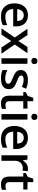

<svg xmlns="http://www.w3.org/2000/svg" viewBox="1574 -2361 797 3985"><g transform="rotate(90 1972.5 -368.5)"><path d="M317.9 9.8Q191.9 9.8 120.8 -63.7Q49.8 -137.2 49.8 -266.1Q49.8 -398.4 115.7 -474.1Q181.6 -549.8 296.9 -549.8Q403.8 -549.8 465.8 -484.9Q527.8 -419.9 527.8 -306.2V-244.1H168Q170.4 -165.5 210.4 -123.3Q250.5 -81.1 323.2 -81.1Q371.1 -81.1 412.4 -90.1Q453.6 -99.1 501 -120.1V-26.9Q459 -6.8 416 1.5Q373 9.8 317.9 9.8ZM296.9 -462.9Q242.2 -462.9 209.2 -428.2Q176.3 -393.6 169.9 -327.1H415Q414.1 -394 382.8 -428.5Q351.6 -462.9 296.9 -462.9Z M758.3 -275.9 577.1 -540H708L831.1 -351.1L955.1 -540H1085L903.3 -275.9L1094.2 0H964.4L831.1 -202.1L698.2 0H568.4Z M1303.7 0H1189V-540H1303.7ZM1182.1 -683.1Q1182.1 -713.9 1199 -730.5Q1215.8 -747.1 1247.1 -747.1Q1277.3 -747.1 1294.2 -730.5Q1311 -713.9 1311 -683.1Q1311 -653.8 1294.2 -637Q1277.3 -620.1 1247.1 -620.1Q1215.8 -620.1 1199 -637Q1182.1 -653.8 1182.1 -683.1Z M1830.6 -153.8Q1830.6 -74.7 1772.9 -32.5Q1715.3 9.8 1607.9 9.8Q1500 9.8 1434.6 -22.9V-122.1Q1529.8 -78.1 1611.8 -78.1Q1717.8 -78.1 1717.8 -142.1Q1717.8 -162.6 1706.1 -176.3Q1694.3 -189.9 1667.5 -204.6Q1640.6 -219.2 1592.8 -237.8Q1499.5 -273.9 1466.6 -310.1Q1433.6 -346.2 1433.6 -403.8Q1433.6 -473.1 1489.5 -511.5Q1545.4 -549.8 1641.6 -549.8Q1736.8 -549.8 1821.8 -511.2L1784.7 -424.8Q1697.3 -460.9 1637.7 -460.9Q1546.9 -460.9 1546.9 -409.2Q1546.9 -383.8 1570.6 -366.2Q1594.2 -348.6 1673.8 -317.9Q1740.7 -292 1771 -270.5Q1801.3 -249 1815.9 -220.9Q1830.6 -192.9 1830.6 -153.8Z M2155.8 -83Q2197.8 -83 2239.7 -96.2V-9.8Q2220.7 -1.5 2190.7 4.2Q2160.6 9.8 2128.4 9.8Q1965.3 9.8 1965.3 -162.1V-453.1H1891.6V-503.9L1970.7 -545.9L2009.8 -660.2H2080.6V-540H2234.4V-453.1H2080.6V-164.1Q2080.6 -122.6 2101.3 -102.8Q2122.1 -83 2155.8 -83Z M2462.4 0H2347.7V-540H2462.4ZM2340.8 -683.1Q2340.8 -713.9 2357.7 -730.5Q2374.5 -747.1 2405.8 -747.1Q2436 -747.1 2452.9 -730.5Q2469.7 -713.9 2469.7 -683.1Q2469.7 -653.8 2452.9 -637Q2436 -620.1 2405.8 -620.1Q2374.5 -620.1 2357.7 -637Q2340.8 -653.8 2340.8 -683.1Z M2862.3 9.8Q2736.3 9.8 2665.3 -63.7Q2594.2 -137.2 2594.2 -266.1Q2594.2 -398.4 2660.2 -474.1Q2726.1 -549.8 2841.3 -549.8Q2948.2 -549.8 3010.3 -484.9Q3072.3 -419.9 3072.3 -306.2V-244.1H2712.4Q2714.8 -165.5 2754.9 -123.3Q2794.9 -81.1 2867.7 -81.1Q2915.5 -81.1 2956.8 -90.1Q2998 -99.1 3045.4 -120.1V-26.9Q3003.4 -6.8 2960.4 1.5Q2917.5 9.8 2862.3 9.8ZM2841.3 -462.9Q2786.6 -462.9 2753.7 -428.2Q2720.7 -393.6 2714.4 -327.1H2959.5Q2958.5 -394 2927.2 -428.5Q2896 -462.9 2841.3 -462.9Z M3476.6 -549.8Q3511.2 -549.8 3533.7 -544.9L3522.5 -438Q3498 -443.8 3471.7 -443.8Q3402.8 -443.8 3360.1 -398.9Q3317.4 -354 3317.4 -282.2V0H3202.6V-540H3292.5L3307.6 -444.8H3313.5Q3340.3 -493.2 3383.5 -521.5Q3426.8 -549.8 3476.6 -549.8Z M3835 -83Q3877 -83 3918.9 -96.2V-9.8Q3899.9 -1.5 3869.9 4.2Q3839.8 9.8 3807.6 9.8Q3644.5 9.8 3644.5 -162.1V-453.1H3570.8V-503.9L3649.9 -545.9L3689 -660.2H3759.8V-540H3913.6V-453.1H3759.8V-164.1Q3759.8 -122.6 3780.5 -102.8Q3801.3 -83 3835 -83Z"/></g></svg>

Font: f0_58770          
Style: Regular
Weight: 600
Foundry: Ascender Corporation
Version: Version 1.10